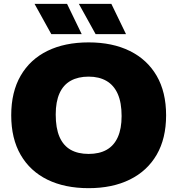

<svg xmlns="http://www.w3.org/2000/svg" viewBox="-20 -971 924 1001"><path d="M442 10Q318 10 227.5 -34.2Q137 -78.5 87.8 -163.5Q38.5 -248.5 38.5 -370Q38.5 -491.5 87.8 -576.5Q137 -661.5 227.5 -705.8Q318 -750 442 -750Q566.5 -750 657 -705.2Q747.5 -660.5 796.8 -575.8Q846 -491 846 -370Q846 -249 796.8 -164.2Q747.5 -79.5 656.8 -34.8Q566 10 442 10ZM442 -168.5Q498 -168.5 536.2 -190.2Q574.5 -212 594.2 -256Q614 -300 614 -366Q614 -436 593.8 -481.5Q573.5 -527 535 -549.2Q496.5 -571.5 442 -571.5Q387.5 -571.5 349 -550.2Q310.5 -529 290.5 -485Q270.5 -441 270.5 -374Q270.5 -303 290.2 -257.5Q310 -212 348.2 -190.2Q386.5 -168.5 442 -168.5ZM478.5 -793 391 -951H560.5L637 -793ZM247.5 -793 160 -951H329.5L406 -793Z"/></svg>

Font: Encode Sans SC SemiExpanded Black
Style: Regular
Weight: 900
Width: 6
Designer: Multiple Designers
Foundry: Impallari Type
Version: Version 3.002